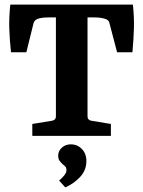

<svg xmlns="http://www.w3.org/2000/svg" viewBox="-20 -593 625 838"><path d="M121 0V-52L207 -66Q224 -69 224 -85V-517H193Q179 -517 165.5 -515.5Q152 -514 143 -510Q129 -504 126 -490L95 -365H28Q22 -421 20.5 -469Q19 -517 25 -573H560Q566 -517 564.5 -468.5Q563 -420 558 -365H491L458 -491Q457 -498 453 -502.5Q449 -507 441 -510Q422 -517 391 -517H362V-85Q362 -69 379 -66L464 -52V0ZM357 113Q356 151 329.5 179.5Q303 208 265 225L238 195Q250 185 260 173Q270 161 270 150Q270 139 264.5 133.5Q259 128 254 124Q247 118 240.5 109.5Q234 101 234 86Q234 66 250 51.5Q266 37 289 37Q318 37 338 58Q358 79 357 113Z"/></svg>

Font: Rasa
Style: Bold
Weight: 700
Designer: Anna Giedrys (Yrsa+Rasa design), David Brezina (Yrsa art-direction, Rasa art-direction, design)
Foundry: Rosetta Type Foundry
Version: Version 2.004